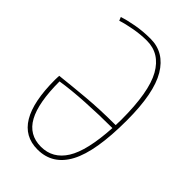

<svg xmlns="http://www.w3.org/2000/svg" viewBox="-219 -787 873 873"><g transform="rotate(45 217.5 -350.0)"><path d="M50 -667 43 -684Q72 -694 116 -702Q160 -710 209 -710Q297 -710 346 -628Q395 -546 395 -371Q395 -172 346.5 -81Q298 10 201 10Q33 10 33 -271Q33 -281 33.5 -286.5Q34 -292 34 -297Q105 -305 189.5 -312.5Q274 -320 374 -320Q374 -329 374.5 -337.5Q375 -346 375 -355Q375 -534 330.5 -613Q286 -692 203 -692Q164 -692 122 -684.5Q80 -677 50 -667ZM373 -300Q288 -300 201.5 -295Q115 -290 53 -280Q53 -143 89.5 -76.5Q126 -10 203 -10Q279 -10 321.5 -78Q364 -146 373 -300Z"/></g></svg>

Font: Georama SemiCondensed Thin
Style: Regular
Weight: 100
Width: 4
Designer: Jean-Baptiste Levee
Foundry: Production Type
Version: Version 1.000